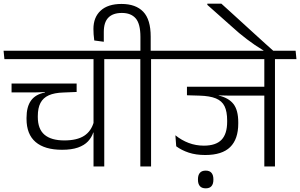

<svg xmlns="http://www.w3.org/2000/svg" viewBox="-38 -907 1636 1046"><path d="M530 -600.5H471.5V0H530ZM414.5 -585H647L642.5 -630.5H410ZM-14 -585H596.5L592 -630.5H-18.5ZM379.5 -452H25V-403.5H150L231.5 -406H379.5ZM300 -91Q352 -91 386.8 -103.2Q421.5 -115.5 441.5 -137Q461.5 -158.5 470 -185H475.5L473.5 -244Q459.5 -192.5 420.5 -167.2Q381.5 -142 312.5 -142Q241 -142 204.5 -173Q168 -204 168 -269.5V-274.5Q168 -318.5 182.5 -346.2Q197 -374 227.8 -387.8Q258.5 -401.5 307 -403L379.5 -406V-420H207V-403Q156 -393.5 131.2 -359.5Q106.5 -325.5 106.5 -265V-259.5Q106.5 -175.5 156 -133.2Q205.5 -91 300 -91Z M785 0V-600.5H726.5V0ZM902 -585 897.5 -630.5H609L614.5 -585ZM624 -885.5Q550 -885.5 510.5 -849.2Q471 -813 471 -749Q471 -735.5 472 -720Q473 -704.5 475.5 -686.5L527.5 -679.5V-733Q527.5 -786 552.5 -811.2Q577.5 -836.5 626 -836.5Q675.5 -836.5 701.2 -807Q727 -777.5 727 -705.5V-623H783V-707Q783 -801 742.2 -843.2Q701.5 -885.5 624 -885.5Z M1460 -600.5H1402V0H1460ZM1344.5 -585H1577L1572.5 -630.5H1339.5ZM1527 -585 1522 -630.5H864L869 -585ZM1422.5 -434.5H980.5V-388H1118L1218 -386H1422.5ZM1153 -406H980.5V-388L1048 -386Q1105 -384.5 1138.2 -370.8Q1171.5 -357 1185.5 -328Q1199.5 -299 1199.5 -250.5V-243.5Q1199.5 -177.5 1168.8 -145.5Q1138 -113.5 1072.5 -113.5Q1029 -113.5 990 -128.2Q951 -143 917.5 -170L922 -110Q951 -88.5 990.2 -75.5Q1029.5 -62.5 1080 -62.5Q1172 -62.5 1216 -105.8Q1260 -149 1260 -234V-240.5Q1260 -307 1233.8 -340.5Q1207.5 -374 1153 -386.5ZM1083 119Q1104 119 1114.2 107Q1124.5 95 1124.5 73Q1124.5 72.5 1124.5 71Q1124.5 69.5 1124.5 69Q1124.5 47 1114.2 34.8Q1104 22.5 1083 22.5Q1061 22.5 1050.8 34.8Q1040.5 47 1040.5 69Q1040.5 69.5 1040.5 71Q1040.5 72.5 1040.5 73Q1040.5 94.5 1050.8 106.8Q1061 119 1083 119Z M1091.5 -887V-880.5L1220.5 -766Q1243.5 -745 1264.5 -727.2Q1285.5 -709.5 1306.8 -693.5Q1328 -677.5 1350.2 -662.2Q1372.5 -647 1398 -631.5V-620H1454V-627.5Q1437 -642.5 1408.5 -668.2Q1380 -694 1346 -725Q1312 -756 1277.5 -787.5Q1243 -819 1214.2 -845.2Q1185.5 -871.5 1168 -887Z"/></svg>

Font: Anek Devanagari Medium Light
Style: Regular
Weight: 300
Version: Version 1.003